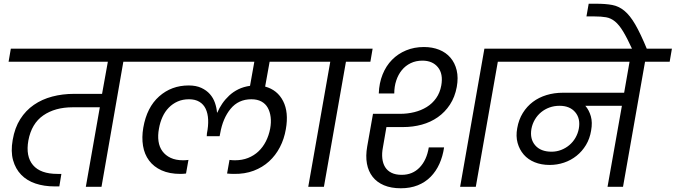

<svg xmlns="http://www.w3.org/2000/svg" viewBox="-20 -1001 3621 1029"><path d="M38 -740H786L773 -670H641L524 0H440L515 -426H369Q275 -426 212 -382.5Q149 -339 132 -248Q117 -163 157 -116Q197 -69 288 -69H309L298 -2H272Q216 -2 170 -17.5Q124 -33 93.5 -64.5Q63 -96 50 -142.5Q37 -189 48 -251Q59 -316 88.5 -362.5Q118 -409 161.5 -439Q205 -469 260 -483.5Q315 -498 377 -498H527L558 -670H26Z M1512 -309Q1503 -256 1480 -212Q1457 -168 1422 -136Q1387 -104 1339.5 -86Q1292 -68 1233 -69Q1225 -69 1215 -69.5Q1205 -70 1197 -71L1210 -144Q1217 -143 1224.5 -142.5Q1232 -142 1239 -142Q1278 -142 1309.5 -154.5Q1341 -167 1365 -189.5Q1389 -212 1405 -243.5Q1421 -275 1428 -312Q1434 -345 1430.5 -373.5Q1427 -402 1415 -423.5Q1403 -445 1381 -457Q1359 -469 1327 -469Q1258 -469 1216 -418Q1174 -367 1160 -286L1157 -271H1088L1089 -286Q1097 -326 1095.5 -359.5Q1094 -393 1082.5 -417.5Q1071 -442 1048.5 -455.5Q1026 -469 993 -469Q959 -469 932 -457Q905 -445 884.5 -424Q864 -403 851 -374.5Q838 -346 832 -312Q825 -275 829.5 -244Q834 -213 850.5 -190.5Q867 -168 894.5 -155Q922 -142 962 -142Q969 -142 975.5 -142.5Q982 -143 990 -144L977 -71Q968 -70 961.5 -69.5Q955 -69 947 -69Q888 -69 846 -88Q804 -107 779 -140.5Q754 -174 746.5 -219.5Q739 -265 748 -317Q767 -426 833 -484.5Q899 -543 991 -543Q1031 -543 1059 -530Q1087 -517 1105 -496.5Q1123 -476 1132 -450Q1141 -424 1143 -398H1145Q1155 -422 1171 -445.5Q1187 -469 1208.5 -489Q1230 -509 1257.5 -522.5Q1285 -536 1320 -541L1343 -670H714L727 -740H1684L1671 -670H1425L1401 -537Q1467 -519 1497.5 -459Q1528 -399 1512 -309Z M1750 -670H1618L1630 -740H1977L1965 -670H1834L1716 0H1632Z M2128 8Q2076 8 2038 -8Q2000 -24 1977 -53.5Q1954 -83 1946.5 -124Q1939 -165 1948 -216L1979 -391H2125Q2164 -391 2200.5 -400Q2237 -409 2267 -427.5Q2297 -446 2317.5 -475Q2338 -504 2345 -543Q2356 -605 2327 -640.5Q2298 -676 2244 -676Q2209 -676 2181 -662.5Q2153 -649 2133.5 -625Q2114 -601 2103.5 -569Q2093 -537 2093 -500H2010Q2012 -556 2030.5 -602Q2049 -648 2081 -680.5Q2113 -713 2156.5 -731Q2200 -749 2252 -749Q2297 -749 2333.5 -734.5Q2370 -720 2394 -692Q2418 -664 2427.5 -624.5Q2437 -585 2428 -535Q2418 -481 2391.5 -440.5Q2365 -400 2326.5 -373Q2288 -346 2240.5 -333Q2193 -320 2140 -320H2051L2032 -210Q2026 -179 2029 -152Q2032 -125 2044 -105.5Q2056 -86 2078 -75Q2100 -64 2133 -64Q2191 -64 2229 -103.5Q2267 -143 2278 -211H2360Q2353 -163 2335 -123Q2317 -83 2288 -53.5Q2259 -24 2219 -8Q2179 8 2128 8ZM2576 -740H2792L2779 -670H2648L2530 0H2446Z M2936 -188Q2963 -188 2987.5 -197.5Q3012 -207 3031.5 -223.5Q3051 -240 3064 -262.5Q3077 -285 3082 -311Q3092 -365 3063 -399.5Q3034 -434 2979 -434Q2950 -434 2925 -425Q2900 -416 2880 -399.5Q2860 -383 2846.5 -360Q2833 -337 2828 -310Q2819 -256 2848.5 -222Q2878 -188 2936 -188ZM2738 -740H3581L3569 -670H3437L3319 0H3236L3313 -434H3117Q3137 -411 3146.5 -378Q3156 -345 3148 -301Q3141 -258 3120.5 -224Q3100 -190 3070 -166Q3040 -142 3003 -129.5Q2966 -117 2926 -117Q2881 -117 2845.5 -131.5Q2810 -146 2787 -172.5Q2764 -199 2754 -235Q2744 -271 2752 -314Q2760 -360 2782 -395.5Q2804 -431 2836 -455Q2868 -479 2909 -491.5Q2950 -504 2997 -504H3325L3354 -670H2726Z M3369 -736Q3341 -797 3319.5 -832.5Q3298 -868 3276 -886Q3254 -904 3228 -908.5Q3202 -913 3165 -913H3123L3135 -981H3176Q3225 -981 3260.5 -974.5Q3296 -968 3326 -943.5Q3356 -919 3384.5 -870Q3413 -821 3448 -736H3369Z"/></svg>

Font: SVN-Poppins
Style: Italic
Weight: 400
Italic angle: -10°
Designer: Ninad Kale (Devanagari), Jonny Pinhorn (Latin)
Foundry: Indian Type Foundry
Version: Version 3.002 2017; ttfautohint (v1.8.3)